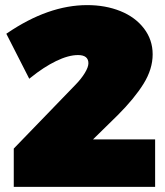

<svg xmlns="http://www.w3.org/2000/svg" viewBox="-20 -731 650 756"><path d="M4.9 -598.1 7.8 -600.1Q170.4 -710.9 323.2 -710.9Q395.5 -710.9 454.1 -687.3Q512.7 -663.6 546.9 -618.9Q581.1 -574.2 581.1 -517.1Q581.1 -459 545.2 -401.1Q509.3 -343.3 443.8 -277.8L346.2 -182.1H590.8V4.9H34.2V-146L277.8 -397.9Q299.8 -420.4 314 -443.6Q328.1 -466.8 328.1 -481.9Q328.1 -514.2 287.1 -514.2Q249.5 -514.2 200.7 -490.5Q151.9 -466.8 100.1 -424.8L95.2 -420.9Z"/></svg>

Font: Trueno UltraBlack
Style: Regular
Weight: 950
Designer: Julieta Ulanovsky
Foundry: Julieta Ulanovsky
Version: Version 3.001b | FøM Fix